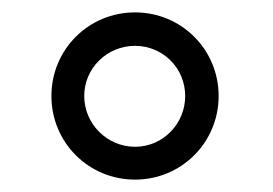

<svg xmlns="http://www.w3.org/2000/svg" viewBox="-20 -718 440 310"><path d="M198 -698C123 -698 63 -638 63 -563C63 -488 123 -428 198 -428C273 -428 333 -488 333 -563C333 -638 273 -698 198 -698ZM198 -644C243 -644 279 -608 279 -563C279 -518 243 -481 198 -481C153 -481 116 -518 116 -563C116 -608 153 -644 198 -644Z"/></svg>

Font: Archivo Narrow
Style: Regular
Weight: 400
Designer: Hector Gatti
Foundry: Omnibus-Type
Version: Version 1.003;PS 001.003;hotconv 1.0.70;makeotf.lib2.5.58329